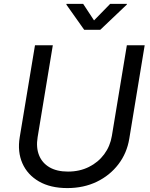

<svg xmlns="http://www.w3.org/2000/svg" viewBox="-20 -962 779 994"><path d="M328.6 11.7Q241.2 11.7 181.6 -22.7Q122.1 -57.1 95.9 -116.7Q69.8 -176.3 82 -251L161.1 -727.5H253.4L174.8 -252Q166 -198.7 182.1 -158.4Q198.2 -118.2 236.3 -95.9Q274.4 -73.7 332 -73.7Q392.1 -73.7 440.2 -97.7Q488.3 -121.6 519.3 -163.3Q550.3 -205.1 559.1 -258.3L636.7 -727.5H729L649.4 -244.6Q637.2 -169.4 593 -111.6Q548.8 -53.7 481 -21Q413.1 11.7 328.6 11.7ZM410.6 -941.9 466.8 -856.4 550.3 -941.9H637.2L636.2 -938L499 -807.6H416L323.7 -938L324.2 -941.9Z"/></svg>

Font: Inter 16pt
Style: Italic
Weight: 400
Italic angle: -9.3988°
Version: Version 4.001;git-66647c0bb